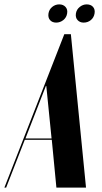

<svg xmlns="http://www.w3.org/2000/svg" viewBox="-92 -855 465 875"><path d="M201 -699H231L300 0H165L144 -218H21L-64 0H-72ZM24 -224H143L119 -463H117ZM129 -794Q132 -812 146 -823.5Q160 -835 178 -835Q196 -835 206.5 -823.5Q217 -812 214 -794Q211 -775 196.5 -763.5Q182 -752 164 -752Q146 -752 136 -763.5Q126 -775 129 -794ZM254 -794Q257 -812 271.5 -823.5Q286 -835 303 -835Q322 -835 332 -823.5Q342 -812 339 -794Q336 -775 322 -763.5Q308 -752 289 -752Q272 -752 261.5 -763.5Q251 -775 254 -794Z"/></svg>

Font: Moniqa Black Ita Display
Style: Italic
Weight: 900
Italic angle: -10°
Designer: Rajesh Rajput
Foundry: Rajesh Rajput
Version: Version 1.000